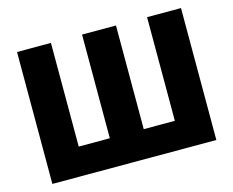

<svg xmlns="http://www.w3.org/2000/svg" viewBox="-98 -842 1196 984"><g transform="rotate(-15 500.0 -350.0)"><path d="M65 -700H245V-150H410V-700H590V-150H755V-700H935V0H65Z"/></g></svg>

Font: Tilda Sans Black
Style: Regular
Weight: 900
Designer: ParaType Ltd
Foundry: ParaType Ltd
Version: Version 1.009